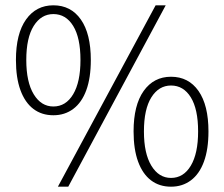

<svg xmlns="http://www.w3.org/2000/svg" viewBox="-20 -691 845 723"><path d="M181 -257Q137 -257 105.5 -281Q74 -305 57 -351.5Q40 -398 40 -465Q40 -564 78 -617.5Q116 -671 181 -671Q247 -671 284.5 -617.5Q322 -564 322 -465Q322 -398 305 -351.5Q288 -305 256 -281Q224 -257 181 -257ZM181 -290Q228 -290 255.5 -336Q283 -382 283 -465Q283 -549 255.5 -593.5Q228 -638 181 -638Q135 -638 107 -593.5Q79 -549 79 -465Q79 -382 107 -336Q135 -290 181 -290ZM198 12 566 -671H604L237 12ZM624 12Q580 12 548.5 -12Q517 -36 500 -82.5Q483 -129 483 -196Q483 -295 521 -348.5Q559 -402 624 -402Q690 -402 727.5 -348.5Q765 -295 765 -196Q765 -129 748 -82.5Q731 -36 699 -12Q667 12 624 12ZM624 -21Q671 -21 698.5 -67Q726 -113 726 -196Q726 -280 698.5 -324.5Q671 -369 624 -369Q578 -369 550 -324.5Q522 -280 522 -196Q522 -113 550 -67Q578 -21 624 -21Z"/></svg>

Font: Source Sans 3 Light
Style: Regular
Weight: 300
Designer: Paul D. Hunt
Foundry: Adobe
Version: Version 3.052;hotconv 1.1.0;makeotfexe 2.6.0